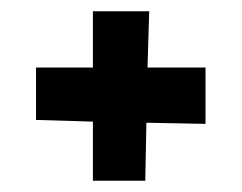

<svg xmlns="http://www.w3.org/2000/svg" viewBox="-20 -486 430 341"><path d="M145 -466V-366H44V-273L145 -270V-165H238L240 -268L345 -266V-366H242L245 -466Z"/></svg>

Font: Purple Purse
Style: Regular
Weight: 400
Designer: Astigmatic (AOETI)
Foundry: Astigmatic (AOETI)
Version: Version 1.000